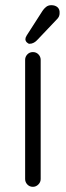

<svg xmlns="http://www.w3.org/2000/svg" viewBox="-20 -721 254 741"><path d="M137 -30Q137 -18 128 -9Q119 0 107 0Q94 0 85.5 -9Q77 -18 77 -30V-490Q77 -502 85.5 -511Q94 -520 107 -520Q120 -520 128.5 -511Q137 -502 137 -490ZM94 -552Q89 -552 83.5 -557.5Q78 -563 78 -570Q78 -576 83 -584L144 -679Q149 -687 157.5 -694Q166 -701 178 -701Q193 -701 202 -693Q211 -685 210 -670Q210 -663 207.5 -657.5Q205 -652 200 -647L125 -568Q119 -561 111 -556.5Q103 -552 94 -552Z"/></svg>

Font: Quicksand Light
Style: Regular
Weight: 400
Version: Version 3.004